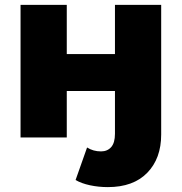

<svg xmlns="http://www.w3.org/2000/svg" viewBox="-20 -562 743 785"><path d="M421 203Q383 203 348 195.5Q313 188 289 174L336 41Q361 57 393 57Q419 57 434.5 39.5Q450 22 450 -15V-190H253V0H64V-542H253V-341H450V-542H639V-12Q639 86 582 144.5Q525 203 421 203Z"/></svg>

Font: MOST Montserrat ExtraBold
Style: Regular
Weight: 800
Designer: Julieta Ulanovsky
Foundry: Julieta Ulanovsky
Version: Version 8.000;March 11, 2024;FontCreator 15.0.0.2926 64-bit